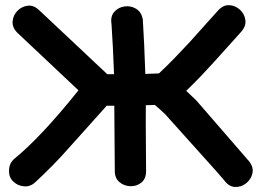

<svg xmlns="http://www.w3.org/2000/svg" viewBox="-20 -738 1030 761"><path d="M120 -16Q192 -82 256 -155L403 -319H433Q433 -300 435 -64Q434 -33 452.5 -17Q471 -1 496 0Q521 1 540 -14Q559 -29 559 -60Q557 -300 558 -321L594 -322L596 -320Q615 -304 634 -286L836 -61Q863 -30 869 -23Q887 2 911.5 3Q936 4 955.5 -11.5Q975 -27 980.5 -51Q986 -75 967 -99L758 -340L718 -378Q745 -404 776 -436L828 -492L936 -612Q956 -635 952.5 -659Q949 -683 931 -699.5Q913 -716 889 -717.5Q865 -719 844 -696L728 -567L673 -509Q640 -475 610 -447L556 -445Q552 -566 546 -662Q540 -691 519 -703.5Q498 -716 473.5 -712.5Q449 -709 433 -691Q417 -673 422 -642Q428 -554 432 -444H405L404 -445L137 -696Q115 -718 91 -715.5Q67 -713 49.5 -695.5Q32 -678 30 -653.5Q28 -629 49 -608L291 -380Q142 -194 36 -108Q17 -91 16 -65Q14 -37 31.5 -19.5Q49 -2 74.5 0.5Q100 3 120 -16Z"/></svg>

Font: Balsamiq Sans
Style: Bold
Weight: 700
Designer: Michael Angeles
Foundry: Balsamiq SRL
Version: Version 1.020; ttfautohint (v1.8.4.7-5d5b);gftools[0.9.26]